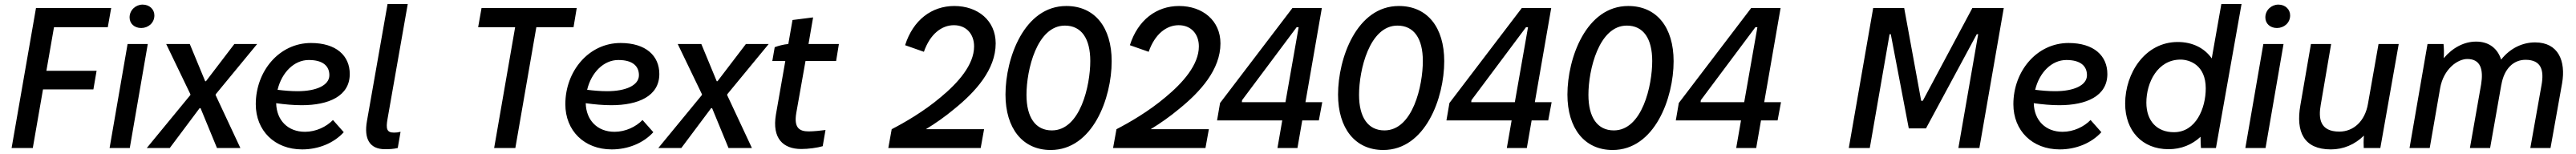

<svg xmlns="http://www.w3.org/2000/svg" viewBox="-20 -740 12882 770"><path d="M144 0 195 -293H447L463 -386H212L250 -604H519L536 -700H160L38 0Z M528 0H629L719 -520H618ZM686 -600C721 -600 752 -625 752 -663C752 -693 728 -717 693 -717C659 -717 628 -690 628 -653C628 -622 652 -600 686 -600Z M714 0H829L978 -199H983L1065 0H1182L1058 -265L1059 -269L1266 -520H1152L1010 -334H1006L929 -520H811L932 -269V-265Z M1491 7C1572 7 1649 -24 1699 -79L1645 -140C1612 -106 1560 -81 1505 -81C1419 -81 1363 -139 1361 -224C1404 -218 1447 -214 1489 -214C1623 -214 1729 -259 1729 -370C1729 -461 1662 -525 1535 -525C1376 -525 1259 -384 1259 -219C1259 -87 1353 7 1491 7ZM1368 -291C1389 -378 1451 -440 1524 -440C1596 -440 1627 -409 1627 -364C1627 -313 1561 -284 1468 -284C1435 -284 1401 -287 1368 -291Z M1905 6C1928 6 1948 5 1969 0L1983 -81C1971 -78 1961 -77 1950 -77C1914 -77 1909 -96 1918 -146L2019 -720H1918L1815 -135C1799 -45 1829 6 1905 6Z M2451 0H2557L2662 -604H2848L2864 -700H2388L2371 -604H2556Z M3039 7C3120 7 3197 -24 3247 -79L3193 -140C3160 -106 3108 -81 3053 -81C2967 -81 2911 -139 2909 -224C2952 -218 2995 -214 3037 -214C3171 -214 3277 -259 3277 -370C3277 -461 3210 -525 3083 -525C2924 -525 2807 -384 2807 -219C2807 -87 2901 7 3039 7ZM2916 -291C2937 -378 2999 -440 3072 -440C3144 -440 3175 -409 3175 -364C3175 -313 3109 -284 3016 -284C2983 -284 2949 -287 2916 -291Z M3272 0H3387L3536 -199H3541L3623 0H3740L3616 -265L3617 -269L3824 -520H3710L3568 -334H3564L3487 -520H3369L3490 -269V-265Z M3987 5C4022 5 4067 -1 4094 -9L4108 -90C4088 -87 4047 -83 4024 -83C3977 -83 3949 -101 3962 -176L4008 -435H4161L4175 -520H4023L4046 -653L3943 -640L3922 -520C3899 -518 3872 -511 3854 -504L3842 -435H3907L3860 -167C3840 -48 3896 5 3987 5Z M4439 -94 4422 0H4884L4901 -94H4610C4659 -124 4705 -156 4753 -196C4858 -281 4959 -392 4959 -523C4959 -637 4870 -710 4752 -710C4639 -710 4546 -640 4506 -514L4600 -481C4631 -570 4689 -614 4750 -614C4812 -614 4851 -570 4851 -508C4851 -416 4771 -326 4684 -254C4599 -182 4501 -126 4439 -94Z M5234 10C5444 10 5539 -249 5539 -434C5539 -603 5455 -710 5312 -710C5102 -710 5008 -450 5008 -267C5008 -99 5093 10 5234 10ZM5240 -88C5158 -88 5113 -153 5113 -266C5113 -390 5165 -612 5305 -612C5388 -612 5432 -547 5432 -435C5432 -312 5382 -88 5240 -88Z M5563 -94 5546 0H6008L6025 -94H5734C5783 -124 5829 -156 5877 -196C5982 -281 6083 -392 6083 -523C6083 -637 5994 -710 5876 -710C5763 -710 5670 -640 5630 -514L5724 -481C5755 -570 5813 -614 5874 -614C5936 -614 5975 -570 5975 -508C5975 -416 5895 -326 5808 -254C5723 -182 5625 -126 5563 -94Z M6468 0 6492 -138H6575L6592 -229H6508L6590 -700H6443L6081 -225L6066 -138H6392L6368 0ZM6190 -229 6191 -239 6464 -604H6474L6408 -229Z M6897 10C7107 10 7202 -249 7202 -434C7202 -603 7118 -710 6975 -710C6765 -710 6671 -450 6671 -267C6671 -99 6756 10 6897 10ZM6903 -88C6821 -88 6776 -153 6776 -266C6776 -390 6828 -612 6968 -612C7051 -612 7095 -547 7095 -435C7095 -312 7045 -88 6903 -88Z M7615 0 7639 -138H7722L7739 -229H7655L7737 -700H7590L7228 -225L7213 -138H7539L7515 0ZM7337 -229 7338 -239 7611 -604H7621L7555 -229Z M8044 10C8254 10 8349 -249 8349 -434C8349 -603 8265 -710 8122 -710C7912 -710 7818 -450 7818 -267C7818 -99 7903 10 8044 10ZM8050 -88C7968 -88 7923 -153 7923 -266C7923 -390 7975 -612 8115 -612C8198 -612 8242 -547 8242 -435C8242 -312 8192 -88 8050 -88Z M8762 0 8786 -138H8869L8886 -229H8802L8884 -700H8737L8375 -225L8360 -138H8686L8662 0ZM8484 -229 8485 -239 8758 -604H8768L8702 -229Z M9225 0H9330L9429 -569H9435L9525 -98H9611L9865 -569H9872L9773 0H9878L10000 -700H9843L9595 -236H9587L9502 -700H9347Z M10280 7C10361 7 10438 -24 10488 -79L10434 -140C10401 -106 10349 -81 10294 -81C10208 -81 10152 -139 10150 -224C10193 -218 10236 -214 10278 -214C10412 -214 10518 -259 10518 -370C10518 -461 10451 -525 10324 -525C10165 -525 10048 -384 10048 -219C10048 -87 10142 7 10280 7ZM10157 -291C10178 -378 10240 -440 10313 -440C10385 -440 10416 -409 10416 -364C10416 -313 10350 -284 10257 -284C10224 -284 10190 -287 10157 -291Z M10986 0H11061L11189 -720H11088L11040 -448C11004 -499 10945 -530 10870 -530C10707 -530 10607 -375 10607 -222C10607 -86 10692 6 10824 6C10888 6 10942 -17 10984 -56C10984 -33 10985 -11 10986 0ZM10884 -442C10928 -442 11010 -416 11010 -298C11010 -199 10961 -79 10851 -79C10766 -79 10713 -135 10713 -227C10713 -327 10769 -442 10884 -442Z M11208 0H11309L11399 -520H11298ZM11366 -600C11401 -600 11432 -625 11432 -663C11432 -693 11408 -717 11373 -717C11339 -717 11308 -690 11308 -653C11308 -622 11332 -600 11366 -600Z M11636 7C11698 7 11755 -17 11801 -62C11799 -41 11799 -13 11800 0H11883L11975 -520H11874L11821 -220C11806 -134 11749 -82 11678 -82C11580 -82 11573 -149 11585 -216L11637 -520H11536L11483 -213C11460 -81 11500 7 11636 7Z M12029 0H12130L12182 -299C12199 -395 12269 -445 12318 -445C12385 -445 12399 -392 12387 -318L12331 0H12432L12488 -316V-315C12502 -398 12550 -441 12609 -441C12690 -441 12702 -386 12689 -314L12633 0H12734L12792 -324C12811 -434 12774 -528 12657 -528C12596 -528 12534 -501 12487 -442C12470 -496 12428 -532 12362 -532C12302 -532 12245 -502 12200 -449C12202 -477 12201 -500 12199 -520H12119Z"/></svg>

Font: Fixel Text 20240404 Medium
Style: Italic
Weight: 500
Width: 4
Italic angle: -10°
Designer: AlfaBravo + MacPaw
Foundry: Kyrylo Tkachov, Marchela Mozhyna, Serhii Makarenko, Maria Weinstein, Zakhar Kryvoshyya
Version: Version 1.211;Glyphs 3.2 (3225)